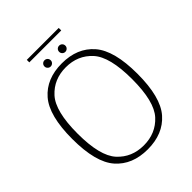

<svg xmlns="http://www.w3.org/2000/svg" viewBox="-235 -954 1080 1080"><g transform="rotate(-45 305.0 -414.0)"><path d="M299 4.5Q421.5 4.5 490 -73.5Q558.5 -151.5 558.5 -337.5Q558.5 -522.5 490 -601.2Q421.5 -680 299 -680Q176 -680 107.8 -601.5Q39.5 -523 39.5 -337.5Q39.5 -151.5 108 -73.5Q176.5 4.5 299 4.5ZM299 -27Q203.5 -27 142.8 -93.2Q82 -159.5 82 -337.5Q82 -515.5 142.8 -582Q203.5 -648.5 299 -648.5Q394.5 -648.5 455.2 -582Q516 -515.5 516 -337.5Q516 -159.5 455.2 -93.2Q394.5 -27 299 -27ZM242 -711.5Q252.5 -711.5 259.8 -718.8Q267 -726 267 -736Q267 -747 259.8 -754Q252.5 -761 242 -761Q232 -761 224.8 -754Q217.5 -747 217.5 -736Q217.5 -726 224.8 -718.8Q232 -711.5 242 -711.5ZM358.5 -711.5Q369 -711.5 376.2 -718.8Q383.5 -726 383.5 -736Q383.5 -747 376.2 -754Q369 -761 358.5 -761Q348.5 -761 341.2 -754Q334 -747 334 -736Q334 -726 341.2 -718.8Q348.5 -711.5 358.5 -711.5ZM173.5 -813H427.5V-833H173.5Z"/></g></svg>

Font: Anybody UltraCondensed Thin ExtraLight
Style: Regular
Weight: 250
Version: Version 1.111